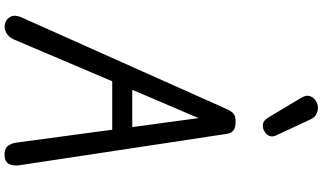

<svg xmlns="http://www.w3.org/2000/svg" viewBox="-304 -1098 1401 834"><g transform="rotate(90 397.0 -681.5)"><path d="M80.5 -3Q60 -10 52 -28.8Q44 -47.5 57 -76L453 -962.5Q462.5 -984.5 473.5 -994.2Q484.5 -1004 510 -1004Q535 -1004 547.2 -994.2Q559.5 -984.5 562 -965L698 -67Q702.5 -38.5 693 -20.2Q683.5 -2 658.5 -0.5Q630.5 1.5 617 -11.8Q603.5 -25 599.5 -55L544 -468H333.5L152.5 -42Q142 -17.5 121.5 -7Q101 3.5 80.5 -3ZM370.5 -555H532.5L493.5 -843ZM491 -1146 405 -1289.5Q392.5 -1310.5 398 -1326.5Q403.5 -1342.5 418.2 -1352Q433 -1361.5 448 -1361.5Q462.5 -1361.5 476.5 -1354.5Q490.5 -1347.5 498.5 -1330.5L567.5 -1182.5Q575 -1167.5 572.5 -1156.5Q570 -1145.5 562.8 -1138.2Q555.5 -1131 548 -1127.5Q537 -1121 520.8 -1122.5Q504.5 -1124 491 -1146Z"/></g></svg>

Font: Edu SA Hand Medium
Style: Regular
Weight: 500
Designer: Tina and Corey Anderson, Eben Sorkin, Mirko Velimirovic
Foundry: Google for Education
Version: Version 2.000